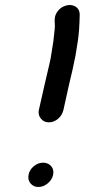

<svg xmlns="http://www.w3.org/2000/svg" viewBox="-20 -731 338 766"><path d="M298 -675Q297 -606 290 -564Q283 -522 281 -508Q270 -452 256 -396Q244 -344 233 -292Q228 -271 211.5 -257Q195 -243 175 -243Q155 -243 144 -257Q134 -268 134 -284Q134 -288 135 -292L159 -398Q168 -436 177 -475L182 -498Q188 -533 193 -567Q196 -590 198 -613L199 -627Q199 -638 198 -649Q198 -655 199 -661Q201 -674 210 -686Q222 -703 244 -709Q252 -711 258 -711Q270 -711 281 -705Q297 -695 298 -675ZM133 15Q114 15 102 1Q93 -10 93 -24Q93 -29 94 -34Q98 -54 115 -68Q132 -82 152 -82Q172 -82 184 -68Q193 -58 193 -44Q193 -39 192 -34Q188 -14 170.5 0.5Q153 15 133 15Z"/></svg>

Font: Bad Comic
Style: Italic
Weight: 400
Italic angle: -11°
Designer: GGBotNet
Foundry: GGBotNet
Version: 0.95